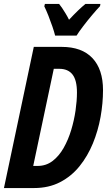

<svg xmlns="http://www.w3.org/2000/svg" viewBox="-22 -951 547 971"><path d="M-2 0 148.9 -713.9H290Q392.1 -713.9 445.6 -657Q499 -600.1 499 -495.1Q499 -429.2 486.6 -359.6Q474.1 -290 447.8 -225.8Q421.4 -161.6 380.4 -110.6Q339.4 -59.6 282 -29.8Q224.6 0 149.9 0ZM146 -111.8H168Q210.9 -111.8 243.7 -136.7Q276.4 -161.6 299.8 -202.9Q323.2 -244.1 338.1 -293.5Q353 -342.8 360.1 -392.3Q367.2 -441.9 367.2 -482.9Q367.2 -545.4 344.7 -574.2Q322.3 -603 277.8 -603H250ZM256.8 -771Q252 -790.5 242.7 -817.6Q233.4 -844.7 222.7 -871.8Q211.9 -898.9 202.1 -918.9L205.1 -931.2H276.9Q284.2 -922.4 292.2 -910.4Q300.3 -898.4 309.3 -883.5Q318.4 -868.7 327.1 -851.1Q351.1 -877 372.1 -897.2Q393.1 -917.5 410.2 -931.2H485.8L483.9 -919.9Q468.3 -903.8 444.6 -875.7Q420.9 -847.7 398.9 -818.8Q377 -790 365.2 -771Z"/></svg>

Font: Open Sans Condensed
Style: Italic
Weight: 400
Width: 3
Italic angle: -12°
Designer: Monotype Design Team
Foundry: Monotype Imaging Inc.
Version: Version 3.000